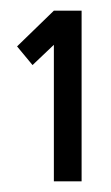

<svg xmlns="http://www.w3.org/2000/svg" viewBox="-20 -793 208 360"><path d="M12 -706 81 -773H133V-453H81V-709L41 -671Z"/></svg>

Font: Akshar Medium
Style: Regular
Weight: 500
Designer: Tall Chai
Foundry: Tall Chai
Version: Version 1.000